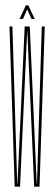

<svg xmlns="http://www.w3.org/2000/svg" viewBox="-20 -699 203 719"><path d="M35 0 15.5 -600H26.5L44.5 -11.5H45.5L72.5 -600H82.5L55 0ZM108 0 81.5 -600H91.5L117.5 -11.5H118.5L136.5 -600H147.5L128 0ZM53 -628 77 -679H86L110 -628H98L82 -664L66 -628Z"/></svg>

Font: Anybody UltraCondensed Thin
Style: Regular
Weight: 100
Width: 1
Designer: Tyler Finck
Foundry: Etcetera Type Company
Version: Version 1.110